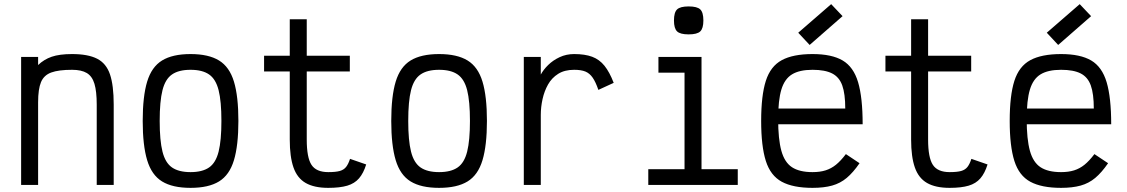

<svg xmlns="http://www.w3.org/2000/svg" viewBox="-20 -893 5440 927"><path d="M82 0V-618H164V-579Q192 -606 229.5 -619Q267 -632 328 -632Q405 -632 449 -609.5Q493 -587 511 -534Q529 -481 529 -388V0H447V-388Q447 -452 436 -488.5Q425 -525 399 -540.5Q373 -556 328 -556Q263 -556 227.5 -543Q192 -530 178 -496.5Q164 -463 164 -399V0Z M900 14Q813 14 762.5 -17Q712 -48 690.5 -119.5Q669 -191 669 -309Q669 -428 690.5 -499Q712 -570 762.5 -601Q813 -632 900 -632Q987 -632 1037.5 -601Q1088 -570 1109.5 -499Q1131 -428 1131 -309Q1131 -191 1109.5 -119.5Q1088 -48 1037.5 -17Q987 14 900 14ZM900 -62Q957 -62 989.5 -84.5Q1022 -107 1035.5 -161Q1049 -215 1049 -309Q1049 -404 1035.5 -457.5Q1022 -511 989.5 -533.5Q957 -556 900 -556Q843 -556 810.5 -533.5Q778 -511 764.5 -457.5Q751 -404 751 -309Q751 -215 764.5 -161Q778 -107 810.5 -84.5Q843 -62 900 -62Z M1565 14Q1497 14 1456 -9.5Q1415 -33 1397 -84.5Q1379 -136 1379 -219V-548H1255V-624H1379V-800H1461V-624H1669V-548H1461V-219Q1461 -132 1484 -97Q1507 -62 1565 -62Q1601 -62 1620.5 -67.5Q1640 -73 1651 -87Q1662 -101 1670 -126L1748 -99Q1735 -57 1713.5 -32Q1692 -7 1656.5 3.5Q1621 14 1565 14Z M2100 14Q2013 14 1962.5 -17Q1912 -48 1890.5 -119.5Q1869 -191 1869 -309Q1869 -428 1890.5 -499Q1912 -570 1962.5 -601Q2013 -632 2100 -632Q2187 -632 2237.5 -601Q2288 -570 2309.5 -499Q2331 -428 2331 -309Q2331 -191 2309.5 -119.5Q2288 -48 2237.5 -17Q2187 14 2100 14ZM2100 -62Q2157 -62 2189.5 -84.5Q2222 -107 2235.5 -161Q2249 -215 2249 -309Q2249 -404 2235.5 -457.5Q2222 -511 2189.5 -533.5Q2157 -556 2100 -556Q2043 -556 2010.5 -533.5Q1978 -511 1964.5 -457.5Q1951 -404 1951 -309Q1951 -215 1964.5 -161Q1978 -107 2010.5 -84.5Q2043 -62 2100 -62Z M2509 0V-618H2591V-533Q2604 -557 2627 -579.5Q2650 -602 2682 -617Q2714 -632 2752 -632Q2804 -632 2839 -619Q2874 -606 2898.5 -575.5Q2923 -545 2943 -493L2869 -459Q2856 -497 2841.5 -518Q2827 -539 2806.5 -547.5Q2786 -556 2752 -556Q2706 -556 2675 -536.5Q2644 -517 2626 -485Q2608 -453 2599.5 -414.5Q2591 -376 2591 -338V0Z M3285 0V-594L3337 -542H3159V-618H3367V0ZM3110 0V-76H3542V0ZM3305 -727Q3264 -727 3249 -741.5Q3234 -756 3234 -794Q3234 -833 3249 -847.5Q3264 -862 3305 -862Q3346 -862 3361 -847.5Q3376 -833 3376 -794Q3376 -756 3361 -741.5Q3346 -727 3305 -727Z M3903 14Q3809 14 3754.5 -15.5Q3700 -45 3677.5 -116Q3655 -187 3655 -309Q3655 -432 3677.5 -502.5Q3700 -573 3754.5 -602.5Q3809 -632 3903 -632Q3996 -632 4048.5 -601Q4101 -570 4123 -496Q4145 -422 4145 -293H3684V-369H4061Q4061 -440 4046.5 -480.5Q4032 -521 3997.5 -538.5Q3963 -556 3903 -556Q3840 -556 3804 -534Q3768 -512 3752.5 -460.5Q3737 -409 3737 -318Q3737 -221 3752.5 -165Q3768 -109 3804 -85.5Q3840 -62 3903 -62Q3939 -62 3966 -70.5Q3993 -79 4016 -97.5Q4039 -116 4064 -149L4130 -105Q4099 -60 4068 -34Q4037 -8 3997.5 3Q3958 14 3903 14ZM3889 -676 3834 -735 3993 -873 4048 -815Z M4565 14Q4497 14 4456 -9.5Q4415 -33 4397 -84.5Q4379 -136 4379 -219V-548H4255V-624H4379V-800H4461V-624H4669V-548H4461V-219Q4461 -132 4484 -97Q4507 -62 4565 -62Q4601 -62 4620.5 -67.5Q4640 -73 4651 -87Q4662 -101 4670 -126L4748 -99Q4735 -57 4713.5 -32Q4692 -7 4656.5 3.5Q4621 14 4565 14Z M5103 14Q5009 14 4954.5 -15.5Q4900 -45 4877.5 -116Q4855 -187 4855 -309Q4855 -432 4877.5 -502.5Q4900 -573 4954.5 -602.5Q5009 -632 5103 -632Q5196 -632 5248.5 -601Q5301 -570 5323 -496Q5345 -422 5345 -293H4884V-369H5261Q5261 -440 5246.5 -480.5Q5232 -521 5197.5 -538.5Q5163 -556 5103 -556Q5040 -556 5004 -534Q4968 -512 4952.5 -460.5Q4937 -409 4937 -318Q4937 -221 4952.5 -165Q4968 -109 5004 -85.5Q5040 -62 5103 -62Q5139 -62 5166 -70.5Q5193 -79 5216 -97.5Q5239 -116 5264 -149L5330 -105Q5299 -60 5268 -34Q5237 -8 5197.5 3Q5158 14 5103 14ZM5089 -676 5034 -735 5193 -873 5248 -815Z"/></svg>

Font: Victor Mono Thin Medium
Style: Regular
Weight: 500
Monospace: yes
Version: Version 1.561;gftools[0.9.30]